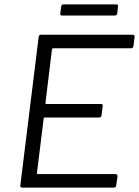

<svg xmlns="http://www.w3.org/2000/svg" viewBox="-20 -859 636 879"><path d="M580 -638H223Q220 -638 218 -634L188 -387Q188 -383 192 -383H442Q452 -383 450 -373L445 -331Q443 -321 434 -321H184Q180 -321 180 -317L149 -66Q149 -62 152 -62H509Q518 -62 518 -52L512 -10Q512 -6 509 -3Q506 0 501 0H81Q77 0 74.5 -3Q72 -6 73 -10L157 -690Q157 -694 160 -697Q163 -700 167 -700H587Q592 -700 594.5 -697Q597 -694 596 -690L591 -648Q589 -638 580 -638ZM256 -798 260 -829Q260 -833 263 -836Q266 -839 270 -839H512Q522 -839 520 -829L517 -798Q515 -788 506 -788H264Q254 -788 256 -798Z"/></svg>

Font: Barlow
Style: Italic
Weight: 400
Italic angle: -7°
Designer: Jeremy Tribby
Foundry: Tribby Type
Version: Version 1.408